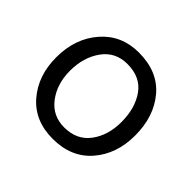

<svg xmlns="http://www.w3.org/2000/svg" viewBox="-132 -667 829 829"><g transform="rotate(45 283.0 -252.5)"><path d="M523 -251Q523 -138 458.5 -63.5Q394 11 281 11Q171 11 107 -63Q43 -137 43 -249Q43 -364 109 -440Q175 -516 281 -516Q397 -516 460 -441.5Q523 -367 523 -251ZM126 -250Q126 -170 168 -114.5Q210 -59 281 -59Q358 -59 399 -114Q440 -169 440 -250Q440 -335 400.5 -390.5Q361 -446 281 -446Q208 -446 167 -389Q126 -332 126 -250Z"/></g></svg>

Font: Hind Siliguri Fixed
Style: Regular
Weight: 400
Designer: Jyotish Sonowal
Foundry: Indian Type Foundry
Version: Version 1.001;October 28, 2021;FontCreator 12.0.0.2565 64-bi